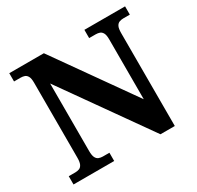

<svg xmlns="http://www.w3.org/2000/svg" viewBox="-153 -890 1094 1067"><g transform="rotate(-30 394.0 -357.0)"><path d="M28 0V-53H70Q84.3 -53 95.8 -57.5Q107.3 -62 114.2 -76Q121 -90 121 -118V-600Q121 -626.9 113.8 -639.9Q106.7 -652.9 95.2 -657Q83.7 -661 70 -661H28V-714H250L603 -215V-600Q603 -626.9 595.8 -639.9Q588.7 -652.9 577.2 -657Q565.7 -661 552 -661H510V-714H771V-661H729Q715.3 -661 703.5 -656.5Q691.7 -652 684.8 -638.4Q678 -624.9 678 -596V0H586L196 -551V-118Q196 -90 202.8 -76Q209.7 -62 221.5 -57.5Q233.3 -53 247 -53H289V0Z"/></g></svg>

Font: Noto Serif Armenian
Style: Regular
Weight: 400
Designer: Monotype Design Team
Foundry: Monotype Imaging Inc.
Version: Version 2.007